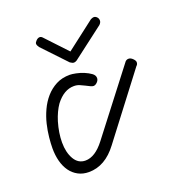

<svg xmlns="http://www.w3.org/2000/svg" viewBox="-89 -512 525 576"><g transform="rotate(-20 173.5 -224.0)"><path d="M314 -279Q319 -287 327 -287Q334 -287 340.5 -280.5Q347 -274 347 -269Q347 -262 342 -258L191 -60Q152 -8 100 -8Q81 -8 66 -16Q51 -24 41 -38Q31 -52 26 -71Q21 -90 21 -112Q21 -127 23 -147Q25 -167 30 -188Q35 -209 44.5 -229.5Q54 -250 68 -266Q82 -282 101 -292Q120 -302 145 -302Q152 -302 164.5 -299.5Q177 -297 189 -292Q201 -287 210 -280.5Q219 -274 219 -265Q219 -258 213 -252Q207 -246 201 -246Q197 -246 191 -249Q185 -252 178 -255.5Q171 -259 163 -262.5Q155 -266 145 -266Q113 -266 87 -232Q73 -212 64 -183Q54 -149 54 -119Q54 -87 66.5 -65.5Q79 -44 102 -44Q133 -44 163 -83ZM262 -437Q268 -440 272 -440Q277 -440 281.5 -435.5Q286 -431 286 -424Q286 -418 280 -412L179 -335Q174 -332 170 -332Q165 -332 158 -337L87 -412Q82 -419 82 -424Q82 -428 87.5 -433.5Q93 -439 99 -439Q104 -439 109 -433L171 -367Z"/></g></svg>

Font: Gruenewald VA
Style: Regular
Weight: 400
Designer: Peter Wiegel
Foundry: Peter Wiegel, nach dem Schriftentwurf von Dr. H. Gr¸newald
Version: Version 0.007